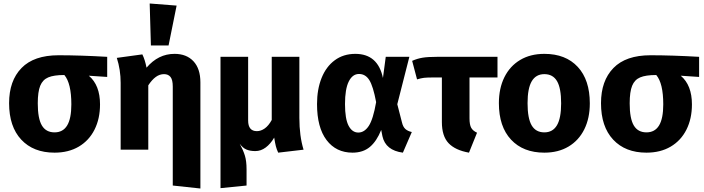

<svg xmlns="http://www.w3.org/2000/svg" viewBox="-20 -856 4028 1098"><path d="M593 -416 488 -423Q552 -369 552 -259Q552 -177 520.5 -114.5Q489 -52 430.5 -17.5Q372 17 292 17Q171 17 101.5 -57.5Q32 -132 32 -266Q32 -394 103 -467Q174 -540 315 -540Q438 -540 593 -531ZM388 -259Q388 -380 348 -427H347Q288 -427 256 -413.5Q224 -400 210 -365.5Q196 -331 196 -265Q196 -178 219.5 -138.5Q243 -99 292 -99Q340 -99 364 -138.5Q388 -178 388 -259Z M1126 -385V222L968 205V-361Q968 -400 955 -416Q942 -432 918 -432Q893 -432 871 -416Q849 -400 828 -368V0H670V-382Q670 -457 648 -525L794 -545Q809 -515 818 -469Q885 -548 978 -548Q1047 -548 1086.5 -505.5Q1126 -463 1126 -385ZM990 -824 944 -596H843L836 -836Z M1571 17Q1562 -2 1557.5 -20Q1553 -38 1548 -69Q1527 -33 1499.5 -12.5Q1472 8 1440 8Q1410 8 1389 -1Q1368 -10 1351 -34Q1371 3 1380.5 34Q1390 65 1390 113V205L1241 220V-531H1399V-167Q1399 -106 1449 -106Q1472 -106 1494 -121.5Q1516 -137 1534 -170V-531H1692V-182Q1692 -78 1716 0Z M2170 -410 2186 -531H2321L2252 -260L2279 -155Q2285 -130 2298.5 -118Q2312 -106 2335 -101L2284 17Q2185 4 2167 -77L2160 -113Q2134 -48 2095 -15.5Q2056 17 1996 17Q1902 17 1847.5 -55Q1793 -127 1793 -261Q1793 -345 1819 -410Q1845 -475 1894.5 -511.5Q1944 -548 2012 -548Q2141 -548 2170 -410ZM1953 -261Q1953 -176 1973.5 -137Q1994 -98 2029 -98Q2064 -98 2089 -136Q2114 -174 2131 -272Q2114 -363 2092 -398Q2070 -433 2033 -433Q1996 -433 1974.5 -390Q1953 -347 1953 -261Z M2665 -413V-179Q2665 -143 2674.5 -125.5Q2684 -108 2708 -97L2662 17Q2583 3 2545 -37.5Q2507 -78 2507 -158V-413H2459Q2422 -413 2405 -411Q2388 -409 2365 -402L2337 -508Q2366 -521 2396.5 -526Q2427 -531 2478 -531H2825V-413Z M3353 -265Q3353 -180 3321.5 -116.5Q3290 -53 3231.5 -18Q3173 17 3093 17Q2972 17 2902.5 -57.5Q2833 -132 2833 -266Q2833 -351 2864.5 -414.5Q2896 -478 2954.5 -513Q3013 -548 3093 -548Q3215 -548 3284 -473.5Q3353 -399 3353 -265ZM2997 -266Q2997 -179 3020.5 -139Q3044 -99 3093 -99Q3141 -99 3165 -139.5Q3189 -180 3189 -265Q3189 -352 3165.5 -392Q3142 -432 3093 -432Q3045 -432 3021 -391.5Q2997 -351 2997 -266Z M3978 -416 3873 -423Q3937 -369 3937 -259Q3937 -177 3905.5 -114.5Q3874 -52 3815.5 -17.5Q3757 17 3677 17Q3556 17 3486.5 -57.5Q3417 -132 3417 -266Q3417 -394 3488 -467Q3559 -540 3700 -540Q3823 -540 3978 -531ZM3773 -259Q3773 -380 3733 -427H3732Q3673 -427 3641 -413.5Q3609 -400 3595 -365.5Q3581 -331 3581 -265Q3581 -178 3604.5 -138.5Q3628 -99 3677 -99Q3725 -99 3749 -138.5Q3773 -178 3773 -259Z"/></svg>

Font: Fira Sans BGR
Style: Bold
Weight: 700
Designer: bBox Type GmbH & Carrois Corporate GbR & Edenspiekermann AG
Foundry: bBox Type GmbH & Carrois Corporate GbR & Edenspiekermann AG
Version: Version 4.301